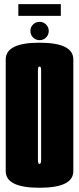

<svg xmlns="http://www.w3.org/2000/svg" viewBox="-20 -882 373 906"><path d="M166.5 4Q7 4 7 -74.5V-601.5Q7 -680.5 166.5 -680.5Q326 -680.5 326 -601.5V-74.5Q326 4 166.5 4ZM166.5 -108.5Q174 -108.5 174 -126.5V-552Q174 -568 166.5 -568Q159 -568 159 -552V-126.5Q159 -108.5 166.5 -108.5ZM167 -692.5Q149 -692.5 136.2 -705Q123.5 -717.5 123.5 -736Q123.5 -754 136 -766.5Q148.5 -779 167 -779Q184.5 -779 197.2 -766.5Q210 -754 210 -736Q210 -718 197.5 -705.2Q185 -692.5 167 -692.5ZM66.5 -807V-862.5H267V-807Z"/></svg>

Font: Anybody UltraCondensed ExtraBold
Style: Regular
Weight: 800
Width: 1
Designer: Tyler Finck
Foundry: Etcetera Type Company
Version: Version 1.010; ttfautohint (v1.8.3) -l 8 -r 50 -G 200 -x 14 